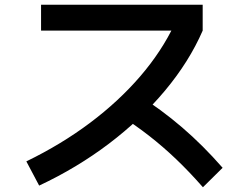

<svg xmlns="http://www.w3.org/2000/svg" viewBox="-20 -752 1040 809"><path d="M91 -72Q239 -144 359.5 -234.5Q480 -325 570.5 -430Q661 -535 716 -651L752 -623H153V-732H834V-623Q777 -492 675.5 -370.5Q574 -249 439.5 -147Q305 -45 145 30ZM835 37Q778 -28 722.5 -81Q667 -134 608 -180Q549 -226 481 -269L559 -354Q659 -291 747 -215.5Q835 -140 918 -45Z"/></svg>

Font: M PLUS 2 SemiBold
Style: Regular
Weight: 600
Designer: Coji Morishita
Foundry: UNDERFOREST DESIGN
Version: Version 1.001